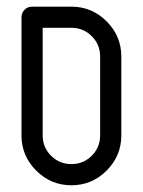

<svg xmlns="http://www.w3.org/2000/svg" viewBox="-20 -551 425 571"><path d="M75.2 -531.2H192.4Q253.4 -531.2 297.1 -487.5Q340.8 -443.8 340.8 -382.8V-148.4Q340.8 -87.4 297.1 -43.7Q253.4 0 192.4 0Q131.3 0 87.6 -43.7Q43.9 -87.4 43.9 -148.4V-499.5Q43.9 -512.7 53 -522Q62 -531.2 75.2 -531.2ZM106.9 -468.3V-148.4Q106.9 -112.8 131.8 -87.9Q156.7 -63 192.4 -63Q228 -63 252.9 -87.9Q277.8 -112.8 277.8 -148.4V-382.8Q277.8 -418.5 252.9 -443.4Q228 -468.3 192.4 -468.3Z"/></svg>

Font: Fandogh
Style: Regular
Weight: 400
Designer: Amin Abedi
Version: Version 1.00